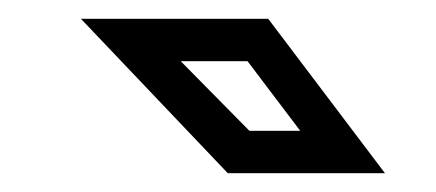

<svg xmlns="http://www.w3.org/2000/svg" viewBox="-20 -730 463 204"><path d="M265 -710 389 -546H222L66 -710ZM245 -591H299L243 -665H172Z"/></svg>

Font: Geostar
Style: Regular
Weight: 400
Designer: Joe Prince
Foundry: Joe Prince
Version: Version 1.002